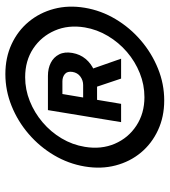

<svg xmlns="http://www.w3.org/2000/svg" viewBox="20 -796 608 687"><g transform="rotate(-90 323.5 -453.0)"><path d="M307.1 -168.9Q248.5 -168.9 200.7 -191.2Q152.8 -213.4 120.4 -252.4Q87.9 -291.5 74.5 -343Q61 -394.5 70.8 -453.1Q80.6 -511.7 111.1 -563.2Q141.6 -614.7 187 -653.8Q232.4 -692.9 287.6 -715.1Q342.8 -737.3 401.4 -737.3Q460.4 -737.3 508.3 -715.1Q556.2 -692.9 588.6 -653.8Q621.1 -614.7 634.8 -563.2Q648.4 -511.7 638.7 -453.1Q628.9 -394.5 598.1 -343Q567.4 -291.5 521.7 -252.4Q476.1 -213.4 421.1 -191.2Q366.2 -168.9 307.1 -168.9ZM318.8 -239.7Q363.3 -239.7 404.8 -256.3Q446.3 -272.9 480.5 -302.2Q514.6 -331.5 537.8 -370.4Q561 -409.2 568.4 -453.1Q578.1 -512.2 557.1 -560.5Q536.1 -608.9 492.7 -637.7Q449.2 -666.5 390.1 -666.5Q346.2 -666.5 304.7 -649.9Q263.2 -633.3 228.8 -604Q194.3 -574.7 171.4 -536.1Q148.4 -497.6 141.1 -453.1Q131.3 -394.5 152.1 -345.9Q172.9 -297.4 216.8 -268.6Q260.7 -239.7 318.8 -239.7ZM385.3 -323.2 344.7 -444.3H414.1L456.5 -323.2ZM229.5 -323.2 272.5 -585H395Q421.9 -585 441.9 -574.7Q461.9 -564.5 471.9 -544.9Q481.9 -525.4 477.1 -497.6Q472.2 -469.7 455.6 -450Q439 -430.2 414.6 -419.7Q390.1 -409.2 362.3 -409.2H283.2L291 -459H362.3Q378.9 -459 392.6 -469Q406.2 -479 409.2 -497.1Q412.1 -515.6 401.6 -524.4Q391.1 -533.2 375.5 -533.2H330.1L294.9 -323.2Z"/></g></svg>

Font: Inter 24pt Medium
Style: Italic
Weight: 500
Italic angle: -9.3988°
Designer: Rasmus Andersson
Foundry: rsms
Version: Version 4.001;git-66647c0bb